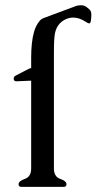

<svg xmlns="http://www.w3.org/2000/svg" viewBox="-20 -726 375 746"><path d="M101.1 -412.6Q82.5 -412.1 45.4 -410.2H43Q33.7 -410.2 33.2 -419.9V-420.9Q33.2 -428.7 42.5 -433.1Q52.2 -437.5 83 -454.1Q90.3 -458 97.2 -460.9Q98.6 -461.4 101.1 -461.4V-501.5Q101.1 -563.5 112.3 -602.5Q119.6 -627.4 133.3 -644Q139.6 -652.3 151.9 -656.7L276.4 -703.1Q280.8 -704.6 293 -705.6H294.9Q305.7 -705.6 314.9 -699.7Q328.1 -690.4 332 -683.6Q335 -677.7 335 -668Q335 -664.1 334.5 -659.7Q333.5 -636.7 328.1 -635.3H326.7Q321.3 -635.3 311 -642.6Q287.6 -657.7 264.6 -657.7Q251 -657.7 237.8 -652.3Q196.8 -634.8 191.9 -585.4Q189.9 -566.9 189.7 -545.4Q189.5 -523.9 189.5 -501.5V-71.3Q189.5 -39.6 213.9 -31Q238.3 -22.5 238.3 -10.3Q238.3 0 228 0H62.5Q52.2 0 52.2 -10.3Q52.2 -22.5 76.7 -31Q101.1 -39.6 101.1 -71.3Z"/></svg>

Font: Caudex
Style: Regular
Weight: 400
Version: Version 1.01